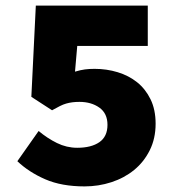

<svg xmlns="http://www.w3.org/2000/svg" viewBox="-20 -654 640 686"><path d="M282 12Q200 12 141.5 -13.5Q83 -39 42 -78L118 -186Q149 -160 183.5 -143Q218 -126 256 -126Q306 -126 335 -146Q364 -166 364 -208Q364 -249 335 -269.5Q306 -290 264 -290Q250 -290 238.5 -288.5Q227 -287 216.5 -284Q206 -281 194 -275Q182 -269 166 -260L92 -308L108 -634H508V-490H256L248 -398Q268 -404 283.5 -406Q299 -408 318 -408Q361 -408 400.5 -396Q440 -384 470 -360Q500 -336 518 -299Q536 -262 536 -212Q536 -159 515 -117Q494 -75 459 -46.5Q424 -18 378 -3Q332 12 282 12Z"/></svg>

Font: Source Code Pro Black
Style: Regular
Weight: 900
Monospace: yes
Designer: Paul D. Hunt, Teo Tuominen
Foundry: Adobe Systems Incorporated
Version: Version 2.030;PS 1.000;hotconv 16.6.51;makeotf.lib2.5.65220